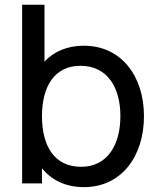

<svg xmlns="http://www.w3.org/2000/svg" viewBox="-20 -770 666 806"><path d="M332.3 -578.1C262.5 -578.1 207.3 -554.2 166.7 -511.5V-750H72.9V0H156.2V-63.5C196.9 -13.5 256.2 15.6 332.3 15.6C489.6 15.6 584.4 -113.5 584.4 -282.3C584.4 -451 488.5 -578.1 332.3 -578.1ZM320.8 -69.8C207.3 -69.8 156.2 -158.3 156.2 -282.3C156.2 -406.3 208.3 -493.8 317.7 -493.8C432.3 -493.8 485.4 -401 485.4 -282.3C485.4 -162.5 431.3 -69.8 320.8 -69.8Z"/></svg>

Font: Manrope3 Medium
Style: Regular
Weight: 500
Width: 4
Designer: Mikhail Sharanda
Foundry: Mikhail Sharanda
Version: Version 3.000;PS 003.000;hotconv 1.0.88;makeotf.lib2.5.64775